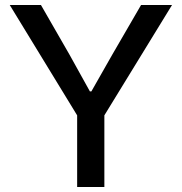

<svg xmlns="http://www.w3.org/2000/svg" viewBox="-20 -749 728 769"><path d="M289 0V-287L19 -729H144L259 -529L340 -383H346L429 -529L545 -729H669L398 -287V0Z"/></svg>

Font: Mona Sans Medium
Style: Regular
Weight: 500
Designer: Deni Anggara
Foundry: GitHub
Version: Version 2.000;Glyphs 3.2.3 (3260)